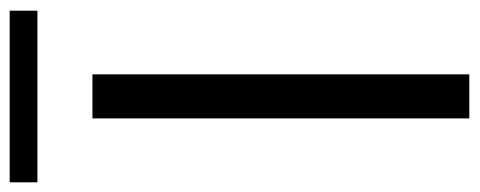

<svg xmlns="http://www.w3.org/2000/svg" viewBox="-330 -640 942 377"><g transform="rotate(-90 140.5 -451.0)"><path d="M97 0V-740H183.5V0ZM-28.5 -848V-902.5H308.5V-848Z"/></g></svg>

Font: Encode Sans Expanded Expanded
Style: Regular
Weight: 400
Width: 7
Designer: Multiple Designers
Foundry: Impallari Type
Version: Version 3.000; ttfautohint (v1.8.3) -l 8 -r 50 -G 200 -x 14 